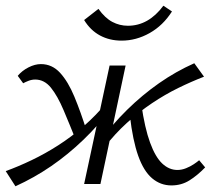

<svg xmlns="http://www.w3.org/2000/svg" viewBox="-21 -643 737 671"><path d="M33 8 -1 -45Q43 -61 90 -83.5Q137 -106 183 -135.5Q229 -165 272 -202.5Q315 -240 353 -286L374 -272Q325 -207 271 -155Q217 -103 158 -62.5Q99 -22 33 8ZM248 -144Q222 -209 201 -258.5Q180 -308 157 -336.5Q134 -365 102 -365Q90 -365 78.5 -360.5Q67 -356 60 -352L41 -378Q56 -396 78.5 -407.5Q101 -419 122 -419Q161 -419 189 -388.5Q217 -358 239 -305Q261 -252 282 -185ZM273 0 362 -414H418L330 0ZM344 -128 322 -142Q371 -208 423.5 -259.5Q476 -311 534.5 -352Q593 -393 658 -422L692 -375Q648 -358 602 -335.5Q556 -313 510.5 -282.5Q465 -252 422.5 -213.5Q380 -175 344 -128ZM578 5Q540 5 510.5 -20Q481 -45 462 -98.5Q443 -152 433 -238L473 -278Q485 -195 503.5 -144.5Q522 -94 546 -71.5Q570 -49 599 -49Q614 -49 629 -55Q644 -61 656 -69Q668 -77 675 -83L696 -58Q669 -30 641 -12.5Q613 5 578 5ZM404 -501Q362 -501 328.5 -519Q295 -537 273 -573L323 -612Q346 -580 371.5 -566.5Q397 -553 426 -553Q462 -553 493 -570.5Q524 -588 550 -623L580 -603Q549 -554 502 -527.5Q455 -501 404 -501Z"/></svg>

Font: Ysabeau Office
Style: Italic
Weight: 400
Italic angle: -12°
Designer: Christian Thalmann (Catharsis Fonts)
Version: Version 2.001;gftools[0.9.30]; featfreeze: tnum,lnum,ss02